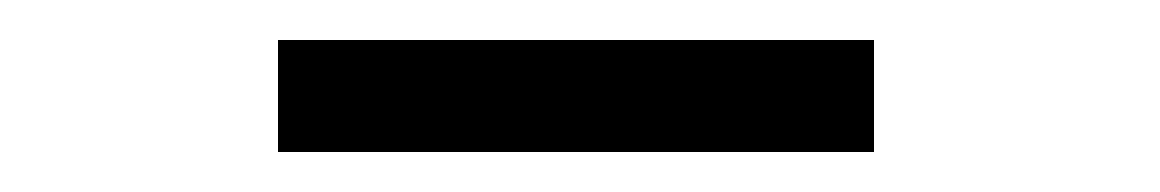

<svg xmlns="http://www.w3.org/2000/svg" viewBox="-20 -376 580 96"><path d="M119 -356H417V-300H119Z"/></svg>

Font: 3270 Nerd Font Mono
Style: Regular
Weight: 400
Monospace: yes
Version: Version 3.0.1;Nerd Fonts 3.0.0